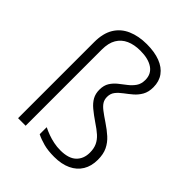

<svg xmlns="http://www.w3.org/2000/svg" viewBox="-215 -889 1024 1024"><g transform="rotate(45 296.5 -377.5)"><path d="M481 -627Q481 -591 467 -566.5Q453 -542 432.5 -524.5Q412 -507 391 -491.5Q370 -476 356 -458.5Q342 -441 342 -416Q342 -396 351 -381Q360 -366 380 -350.5Q400 -335 433 -313Q466 -291 491 -268.5Q516 -246 530.5 -216.5Q545 -187 545 -144Q545 -96 524 -61.5Q503 -27 463.5 -8.5Q424 10 369 10Q322 10 288.5 1Q255 -8 229 -21V-74Q249 -64 271 -56Q293 -48 317.5 -43Q342 -38 367 -38Q429 -38 458.5 -66Q488 -94 488 -141Q488 -172 477.5 -194.5Q467 -217 446.5 -235.5Q426 -254 394 -275Q359 -299 335 -319Q311 -339 298.5 -361.5Q286 -384 286 -414Q286 -447 300 -469Q314 -491 334.5 -507Q355 -523 375 -538.5Q395 -554 409 -574Q423 -594 423 -624Q423 -669 388.5 -692.5Q354 -716 294 -716Q248 -716 214.5 -701Q181 -686 162.5 -655Q144 -624 144 -574V0H87V-574Q87 -640 112.5 -682Q138 -724 185 -744.5Q232 -765 294 -765Q352 -765 394 -749Q436 -733 458.5 -702Q481 -671 481 -627Z"/></g></svg>

Font: Noto Sans Symbols Light
Style: Regular
Weight: 300
Version: Version 2.002